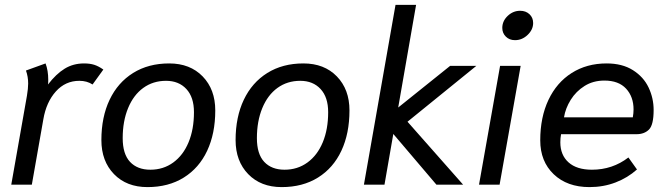

<svg xmlns="http://www.w3.org/2000/svg" viewBox="-20 -754 2726 784"><path d="M90 -363Q95 -393 95 -413Q95 -441 86 -466L166 -495Q177 -466 177 -428Q177 -415 176 -409Q209 -452 244 -473.5Q279 -495 323 -495Q347 -495 364.5 -489.5Q382 -484 402 -470L358 -409Q335 -424 304 -424Q247 -424 208 -380.5Q169 -337 157 -267L110 0H26Z M394 -182Q394 -276 427.5 -346.5Q461 -417 523.5 -456Q586 -495 671 -495Q756 -495 807.5 -442Q859 -389 859 -303Q859 -209 826 -138.5Q793 -68 730.5 -29Q668 10 582 10Q497 10 445.5 -43Q394 -96 394 -182ZM772 -296Q772 -357 741 -390.5Q710 -424 658 -424Q605 -424 565 -395Q525 -366 503 -312.5Q481 -259 481 -190Q481 -125 511 -93Q541 -61 594 -61Q647 -61 687.5 -90.5Q728 -120 750 -173Q772 -226 772 -296Z M942 -182Q942 -276 975.5 -346.5Q1009 -417 1071.5 -456Q1134 -495 1219 -495Q1304 -495 1355.5 -442Q1407 -389 1407 -303Q1407 -209 1374 -138.5Q1341 -68 1278.5 -29Q1216 10 1130 10Q1045 10 993.5 -43Q942 -96 942 -182ZM1320 -296Q1320 -357 1289 -390.5Q1258 -424 1206 -424Q1153 -424 1113 -395Q1073 -366 1051 -312.5Q1029 -259 1029 -190Q1029 -125 1059 -93Q1089 -61 1142 -61Q1195 -61 1235.5 -90.5Q1276 -120 1298 -173Q1320 -226 1320 -296Z M1595 -734H1679L1606 -315L1818 -485H1925L1644 -257L1871 0H1762L1586 -207L1550 0H1466Z M2031 -640Q2031 -668 2053 -689Q2075 -710 2104 -710Q2127 -710 2142 -696Q2157 -682 2157 -660Q2157 -633 2134.5 -611.5Q2112 -590 2083 -590Q2060 -590 2045.5 -604.5Q2031 -619 2031 -640ZM2022 -485H2106L2020 0H1936Z M2186 -181Q2186 -275 2219.5 -346Q2253 -417 2314.5 -456Q2376 -495 2457 -495Q2521 -495 2564.5 -467.5Q2608 -440 2628.5 -396.5Q2649 -353 2649 -305Q2649 -244 2630 -225Q2611 -206 2579 -206H2271Q2268 -190 2268 -173Q2268 -121 2301.5 -91Q2335 -61 2397 -61Q2481 -61 2546 -111L2581 -62Q2543 -28 2493.5 -9Q2444 10 2387 10Q2296 10 2241 -42.5Q2186 -95 2186 -181ZM2564 -275Q2567 -292 2567 -307Q2567 -359 2536.5 -392Q2506 -425 2448 -425Q2402 -425 2367 -403Q2332 -381 2310.5 -346.5Q2289 -312 2283 -275Z"/></svg>

Font: Niramit
Style: Italic
Weight: 400
Italic angle: -10°
Version: Version 1.000; ttfautohint (v1.6)